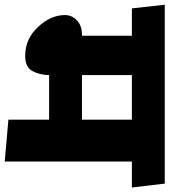

<svg xmlns="http://www.w3.org/2000/svg" viewBox="18 -750 736 835"><g transform="rotate(90 386.5 -332.0)"><path d="M489 0V-177H295Q295 -138 278 -105.5Q261 -73 212 -73Q138 -73 86 -128.5Q34 -184 34 -246Q34 -276 57 -298Q80 -320 120 -320H124V-537H5L-11 -680H767L784 -537H671V16ZM489 -320V-537H295V-320Z"/></g></svg>

Font: Palanquin Dark
Style: Bold
Weight: 700
Designer: Pria Ravichandran
Version: Version 1.000